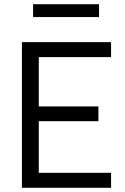

<svg xmlns="http://www.w3.org/2000/svg" viewBox="-20 -891 593 911"><path d="M84 0V-691H507V-620H164V-386H447V-316H164V-71H507V0ZM137 -810V-871H450V-810Z"/></svg>

Font: Cairo
Style: Regular
Weight: 400
Designer: Mohamed Gaber, Accademia di Belle Arti di Urbino
Foundry: Kief Type Foundry, Accademia di Belle Arti di Urbino
Version: Version 3.120